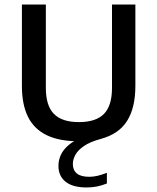

<svg xmlns="http://www.w3.org/2000/svg" viewBox="-20 -615 693 846"><path d="M473.5 -595H576.5V-237Q576.5 -140 540 -82.2Q503.5 -24.5 424.5 -3Q376.5 10 349.8 28.5Q323 47 312 67.5Q301 88 301 107Q301 135 318.8 149.5Q336.5 164 373.5 164Q390.5 164 409 159.8Q427.5 155.5 451 146.5V193.5Q430 202 408.2 206.5Q386.5 211 362 211Q300.5 211 269 185.8Q237.5 160.5 237.5 116Q237.5 90.5 248.2 67.2Q259 44 283.2 23.5Q307.5 3 348.5 -13V7.5H327.5Q241 7.5 185.5 -19.5Q130 -46.5 103.2 -100.5Q76.5 -154.5 76.5 -237V-595H182V-227.5Q182 -149.5 217.5 -113.2Q253 -77 327.5 -77Q403 -77 438.2 -113.2Q473.5 -149.5 473.5 -227.5Z"/></svg>

Font: Encode Sans SC Condensed Thin Medium
Style: Regular
Weight: 500
Version: Version 3.002